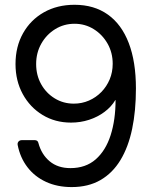

<svg xmlns="http://www.w3.org/2000/svg" viewBox="-20 -759 624 791"><path d="M287.1 -739.3Q367.7 -739.3 424.3 -699Q481 -658.7 510.5 -581.5Q540 -504.4 540 -394.5Q540 -302.7 524.4 -228Q508.8 -153.3 476.3 -99.6Q443.8 -45.9 393.8 -17.1Q343.8 11.7 275.4 11.7Q215.8 11.7 169.4 -9.8Q123 -31.2 93 -70.3Q63 -109.4 52.7 -162.1Q51.8 -167.5 53.7 -171.9Q55.7 -176.3 59.8 -179Q64 -181.6 69.3 -181.6H124Q129.4 -181.6 133.3 -178.5Q137.2 -175.3 138.2 -169.9Q150.9 -122.6 184.6 -94.5Q218.3 -66.4 270 -66.4Q333 -66.4 374.3 -102.5Q415.5 -138.7 435.8 -202.1Q456.1 -265.6 456.1 -346.7H455.1Q438.5 -318.8 410.4 -297.9Q382.3 -276.9 346.9 -265.4Q311.5 -253.9 272.5 -253.9Q207 -253.9 155.3 -285.4Q103.5 -316.9 73.7 -371.6Q43.9 -426.3 43.9 -495.1Q43.9 -566.9 75 -622.1Q106 -677.2 160.9 -708.3Q215.8 -739.3 287.1 -739.3ZM287.1 -661.1Q243.2 -661.1 207.3 -638.9Q171.4 -616.7 150.1 -579.1Q128.9 -541.5 128.9 -495.1Q128.9 -449.2 149.4 -412.4Q169.9 -375.5 205.3 -353.8Q240.7 -332 284.2 -332Q317.4 -332 346.4 -344.7Q375.5 -357.4 397.5 -379.9Q419.4 -402.3 431.9 -432.1Q444.3 -461.9 444.3 -496.1Q444.3 -542 423.1 -579.3Q401.9 -616.7 366.2 -638.9Q330.6 -661.1 287.1 -661.1Z"/></svg>

Font: Inter Numeric Softened
Style: Regular
Weight: 400
Designer: Aaron212
Version: Version 1.004